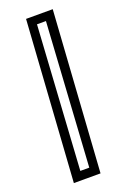

<svg xmlns="http://www.w3.org/2000/svg" viewBox="-162 -803 635 957"><g transform="rotate(-20 156.0 -325.0)"><path d="M196 100.5H54.5L110.5 -750H252ZM153 54.5 200 -706H152.5L105.5 54.5Z"/></g></svg>

Font: Tourney Thin Medium
Style: Italic
Weight: 500
Italic angle: -12°
Version: Version 1.015